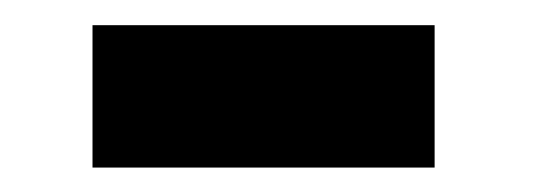

<svg xmlns="http://www.w3.org/2000/svg" viewBox="-20 -382 428 154"><path d="M328.6 -361.8V-247.6H54.2V-361.8Z"/></svg>

Font: RobotoDEMO
Style: Regular
Weight: 400
Designer: Christian Robertson
Foundry: Google
Version: Version 2.136